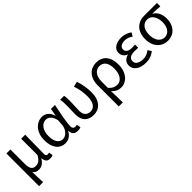

<svg xmlns="http://www.w3.org/2000/svg" viewBox="221 -1720 3083 3083"><g transform="rotate(-45 1762.0 -179.0)"><path d="M92 199H184C178 114 177 66 176 -41C202 2 238 11 282 11C341 11 393 -22 433 -92H435C442 -19 471 13 533 13C562 13 581 8 598 0L586 -69C572 -65 562 -63 553 -63C529 -63 513 -75 513 -106C513 -237 517 -396 519 -543H427V-171C377 -82 332 -66 283 -66C212 -66 183 -115 183 -210V-543H92Z M882 13C952 13 1009 -24 1050 -97H1054C1053 -21 1096 13 1161 13C1193 13 1215 6 1231 -1L1217 -70C1206 -66 1192 -63 1180 -63C1150 -63 1126 -82 1126 -119C1126 -218 1165 -400 1194 -543H1104L1081 -414H1078C1047 -518 978 -557 910 -557C785 -557 672 -448 672 -262C672 -84 758 13 882 13ZM900 -63C816 -63 767 -136 767 -263C767 -406 842 -480 920 -480C971 -480 1027 -453 1057 -335L1049 -232C1041 -140 972 -63 900 -63Z M1524 13C1660 13 1754 -87 1754 -271C1754 -368 1738 -462 1706 -557L1617 -535C1652 -436 1662 -351 1662 -268C1662 -127 1604 -63 1525 -63C1460 -63 1403 -99 1403 -196C1403 -263 1410 -355 1410 -416C1410 -464 1410 -505 1402 -543H1313C1322 -486 1322 -438 1322 -394C1322 -330 1318 -266 1318 -202C1318 -58 1395 13 1524 13Z M1902 199H1994C1993 103 1991 34 1988 -64C2038 -6 2093 13 2152 13C2266 13 2376 -94 2376 -280C2376 -451 2293 -557 2142 -557C2010 -557 1902 -465 1902 -278ZM2137 -63C2089 -63 2040 -76 1989 -137V-276C1989 -413 2058 -480 2138 -480C2239 -480 2282 -399 2282 -279C2282 -144 2217 -63 2137 -63Z M2709 13C2784 13 2841 -4 2906 -54L2867 -115C2816 -74 2771 -60 2718 -60C2626 -60 2571 -97 2571 -157C2571 -218 2616 -250 2705 -250C2732 -250 2758 -249 2789 -247V-318C2763 -316 2743 -316 2722 -316C2634 -316 2597 -350 2597 -399C2597 -455 2649 -484 2716 -484C2766 -484 2810 -467 2852 -436L2889 -497C2838 -534 2779 -557 2713 -557C2602 -557 2506 -509 2506 -411C2506 -360 2536 -310 2592 -290V-285C2531 -269 2479 -228 2479 -150C2479 -49 2575 13 2709 13Z M3209 13C3342 13 3446 -85 3446 -254C3446 -357 3406 -432 3339 -470V-474C3399 -473 3449 -470 3510 -465V-543H3213C3085 -543 2965 -456 2965 -265C2965 -86 3078 13 3209 13ZM3210 -63C3123 -63 3060 -141 3060 -265C3060 -402 3125 -467 3211 -467C3305 -467 3357 -370 3357 -261C3357 -139 3296 -63 3210 -63Z"/></g></svg>

Font: Source Han Sans TC
Style: Regular
Weight: 400
Designer: Ryoko NISHIZUKA 西塚涼子 (kana, bopomofo & ideographs); Paul D. Hunt (Latin, Greek & Cyrillic); Sandoll Communications 산돌커뮤니
Foundry: Adobe
Version: Version 2.002;hotconv 1.0.116;makeotfexe 2.5.65601